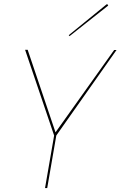

<svg xmlns="http://www.w3.org/2000/svg" viewBox="-20 -952 610 972"><path d="M528 -924 522 -932 328 -774 332 -769ZM558 -699 261 -282 120 -700H107L254 -266L208 0H219L265 -266L570 -699Z"/></svg>

Font: Jost* 200 Hairline Italic
Style: Italic
Weight: 100
Italic angle: -10°
Version: Version 3.200; ttfautohint (v0.97) -l 8 -r 50 -G 200 -x 14 -